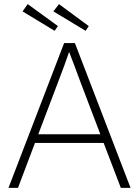

<svg xmlns="http://www.w3.org/2000/svg" viewBox="-20 -908 672 928"><path d="M21 0 290 -700H342L611 0H564L481 -217H149L67 0ZM250 -483 165 -259H465L379 -485Q376 -493 365 -522Q354 -551 340.5 -588Q327 -625 314 -657Q305 -630 292 -594.5Q279 -559 267 -528Q255 -497 250 -483ZM394 -759 238 -853 265 -888 409 -782ZM244 -759 89 -853 114 -888 260 -782Z"/></svg>

Font: Readex Pro Light
Style: Regular
Weight: 300
Designer: Bonnie Shaver-Troup, Thomas Jockin
Foundry: Lexend
Version: Version 1.200; ttfautohint (v1.8.3)